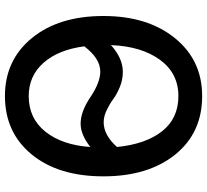

<svg xmlns="http://www.w3.org/2000/svg" viewBox="-50 -766 834 773"><g transform="rotate(90 366.5 -379.0)"><path d="M43.9 -378.9Q43.9 -556.6 132.8 -666.5Q221.7 -776.4 366.2 -776.4Q514.6 -776.4 602.1 -667.5Q689.5 -558.6 689.5 -378.9Q689.5 -197.3 601.1 -89.8Q512.7 17.6 366.2 17.6Q221.7 17.6 132.8 -90.8Q43.9 -199.2 43.9 -378.9ZM571.3 -326.2Q521.5 -287.1 477.5 -287.1Q428.7 -287.1 370.1 -326.7Q311.5 -366.2 267.6 -366.2Q214.8 -366.2 166 -301.8Q179.7 -197.3 232.4 -137.7Q285.2 -78.1 366.2 -78.1Q456.1 -78.1 509.8 -145.5Q563.5 -212.9 571.3 -326.2ZM571.3 -433.6Q559.6 -549.8 507.8 -615.2Q456.1 -680.7 366.2 -680.7Q274.4 -680.7 220.2 -606.4Q166 -532.2 161.1 -409.2Q213.9 -457 268.6 -457Q300.8 -457 330.1 -444.8Q359.4 -432.6 378.4 -418.5Q397.5 -404.3 422.9 -392.1Q448.2 -379.9 471.7 -379.9Q523.4 -379.9 571.3 -433.6Z"/></g></svg>

Font: Gothic A1 SemiBold
Style: Regular
Weight: 600
Version: Version 2.50